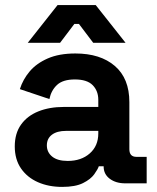

<svg xmlns="http://www.w3.org/2000/svg" viewBox="-20 -720 618 754"><path d="M224 14Q171 14 129 -4.5Q87 -23 62.5 -58.5Q38 -94 38 -145Q38 -196 62.5 -230.5Q87 -265 130.5 -282.5Q174 -300 230 -300H366V-328Q366 -363 344 -385.5Q322 -408 274 -408Q227 -408 204 -386.5Q181 -365 174 -331L58 -370Q70 -408 96.5 -439.5Q123 -471 167.5 -490.5Q212 -510 276 -510Q374 -510 431 -461Q488 -412 488 -319V-134Q488 -104 516 -104H556V0H472Q435 0 411 -18Q387 -36 387 -66V-67H368Q364 -55 350 -35.5Q336 -16 306 -1Q276 14 224 14ZM246 -88Q299 -88 332.5 -117.5Q366 -147 366 -196V-206H239Q204 -206 184 -191Q164 -176 164 -149Q164 -122 185 -105Q206 -88 246 -88ZM216 -552H89L206 -700H356L473 -552H346L290 -626H272Z"/></svg>

Font: Space Grotesk Variable Light
Style: Regular
Weight: 300
Designer: Florian Karsten
Foundry: Florian Karsten
Version: Version 2.000